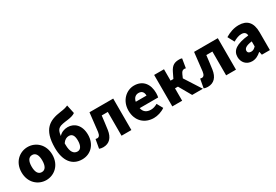

<svg xmlns="http://www.w3.org/2000/svg" viewBox="57 -1914 4316 3006"><g transform="rotate(-30 2215.0 -411.0)"><path d="M319 14C463 14 597 -96 597 -285C597 -473 463 -583 319 -583C174 -583 40 -473 40 -285C40 -96 174 14 319 14ZM319 -130C252 -130 222 -190 222 -285C222 -379 252 -439 319 -439C385 -439 415 -379 415 -285C415 -190 385 -130 319 -130Z M968 14C1123 14 1237 -103 1237 -276C1237 -452 1135 -539 1018 -539C956 -539 897 -516 858 -471C873 -610 923 -617 1080 -637C1131 -644 1185 -657 1215 -681L1182 -836C1145 -819 1112 -810 1043 -801C832 -773 684 -693 684 -357C684 -124 785 14 968 14ZM853 -342C886 -392 927 -410 963 -410C1019 -410 1054 -376 1054 -276C1054 -187 1024 -130 965 -130C896 -130 853 -188 853 -314Z M1346 14C1459 14 1523 -58 1542 -185C1554 -266 1563 -349 1573 -430H1683V0H1861V-569H1432C1419 -458 1408 -345 1394 -235C1386 -176 1364 -155 1334 -155C1323 -155 1314 -157 1305 -159L1276 1C1298 9 1319 14 1346 14Z M2263 14C2329 14 2407 -9 2466 -51L2407 -158C2366 -134 2328 -122 2287 -122C2215 -122 2161 -154 2145 -232H2479C2483 -246 2487 -277 2487 -309C2487 -464 2407 -583 2243 -583C2106 -583 1973 -469 1973 -285C1973 -96 2099 14 2263 14ZM2142 -349C2154 -416 2197 -447 2246 -447C2311 -447 2336 -405 2336 -349Z M2601 0H2779V-224H2832L2960 0H3154L2963 -298L2990 -360C3011 -408 3033 -415 3061 -415C3069 -415 3076 -412 3083 -410L3110 -575C3096 -581 3080 -583 3063 -583C2978 -583 2926 -561 2879 -464L2830 -363H2779V-569H2601Z M3237 14C3350 14 3414 -58 3433 -185C3445 -266 3454 -349 3464 -430H3574V0H3752V-569H3323C3310 -458 3299 -345 3285 -235C3277 -176 3255 -155 3225 -155C3214 -155 3205 -157 3196 -159L3167 1C3189 9 3210 14 3237 14Z M4040 14C4103 14 4156 -15 4203 -57H4208L4220 0H4365V-323C4365 -501 4282 -583 4135 -583C4046 -583 3965 -553 3890 -508L3952 -391C4009 -423 4056 -441 4101 -441C4159 -441 4183 -414 4187 -368C3965 -344 3871 -279 3871 -159C3871 -64 3935 14 4040 14ZM4101 -124C4064 -124 4040 -140 4040 -173C4040 -213 4076 -246 4187 -260V-169C4161 -141 4137 -124 4101 -124Z"/></g></svg>

Font: Noto Sans KR Black
Style: Regular
Weight: 900
Designer: Ryoko NISHIZUKA 西塚涼子 (kana, bopomofo & ideographs); Paul D. Hunt (Latin, Greek & Cyrillic); Sandoll Communications 산돌커뮤니
Foundry: Adobe
Version: Version 2.004;hotconv 1.0.118;makeotfexe 2.5.65603